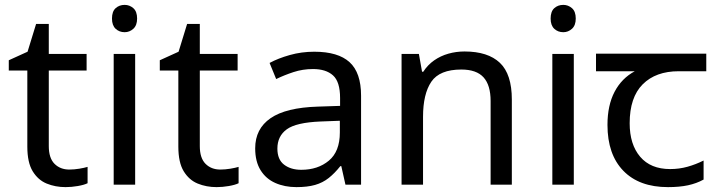

<svg xmlns="http://www.w3.org/2000/svg" viewBox="-20 -757 2947 787"><path d="M264 -62Q284 -62 305 -65.5Q326 -69 339 -73V-6Q325 1 299 5.5Q273 10 249 10Q207 10 171.5 -4.5Q136 -19 114 -55Q92 -91 92 -156V-468H16V-510L93 -545L128 -659H180V-536H335V-468H180V-158Q180 -109 203.5 -85.5Q227 -62 264 -62Z M534 -536V0H446V-536ZM491 -737Q511 -737 526.5 -723.5Q542 -710 542 -681Q542 -653 526.5 -639Q511 -625 491 -625Q469 -625 454 -639Q439 -653 439 -681Q439 -710 454 -723.5Q469 -737 491 -737Z M883 -62Q903 -62 924 -65.5Q945 -69 958 -73V-6Q944 1 918 5.5Q892 10 868 10Q826 10 790.5 -4.5Q755 -19 733 -55Q711 -91 711 -156V-468H635V-510L712 -545L747 -659H799V-536H954V-468H799V-158Q799 -109 822.5 -85.5Q846 -62 883 -62Z M1268 -545Q1366 -545 1413 -502Q1460 -459 1460 -365V0H1396L1379 -76H1375Q1352 -47 1327.5 -27.5Q1303 -8 1271.5 1Q1240 10 1195 10Q1147 10 1108.5 -7Q1070 -24 1048 -59.5Q1026 -95 1026 -149Q1026 -229 1089 -272.5Q1152 -316 1283 -320L1374 -323V-355Q1374 -422 1345 -448Q1316 -474 1263 -474Q1221 -474 1183 -461.5Q1145 -449 1112 -433L1085 -499Q1120 -518 1168 -531.5Q1216 -545 1268 -545ZM1294 -259Q1194 -255 1155.5 -227Q1117 -199 1117 -148Q1117 -103 1144.5 -82Q1172 -61 1215 -61Q1283 -61 1328 -98.5Q1373 -136 1373 -214V-262Z M1884 -546Q1980 -546 2029 -499.5Q2078 -453 2078 -349V0H1991V-343Q1991 -408 1962 -440Q1933 -472 1871 -472Q1782 -472 1748 -422Q1714 -372 1714 -278V0H1626V-536H1697L1710 -463H1715Q1733 -491 1759.5 -509.5Q1786 -528 1818 -537Q1850 -546 1884 -546Z M2332 -536V0H2244V-536ZM2289 -737Q2309 -737 2324.5 -723.5Q2340 -710 2340 -681Q2340 -653 2324.5 -639Q2309 -625 2289 -625Q2267 -625 2252 -639Q2237 -653 2237 -681Q2237 -710 2252 -723.5Q2267 -737 2289 -737Z M2718 10Q2600 10 2535 -57Q2470 -124 2470 -245Q2470 -325 2499 -380.5Q2528 -436 2582 -465H2423V-537H2875V-465H2762Q2668 -465 2614.5 -411.5Q2561 -358 2561 -252Q2561 -165 2604 -114.5Q2647 -64 2727 -64Q2764 -64 2798 -73.5Q2832 -83 2864 -99V-21Q2835 -5 2800 2.5Q2765 10 2718 10Z"/></svg>

Font: ugurmukhi15
Style: Book
Weight: 400
Designer: Jelle Bosma - Monotype Design Team
Foundry: Monotype Imaging Inc.
Version: Version 2.003